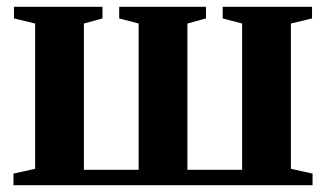

<svg xmlns="http://www.w3.org/2000/svg" viewBox="-20 -543 956 563"><path d="M19.5 0V-34L83 -48V-474L21 -489V-523H280.5V-489L226 -474V-45H386.5V-474L329.5 -489V-523H584V-489L529.5 -474V-45H690V-474L633 -489V-523H895V-489L833 -474V-48L896.5 -34V0Z"/></svg>

Font: Merriweather 96pt
Style: Bold
Weight: 700
Version: Version 2.100